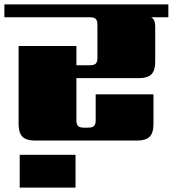

<svg xmlns="http://www.w3.org/2000/svg" viewBox="-40 -642 789 877"><path d="M50 215V65H305V215ZM729 -622V-563H650Q669 -554 669 -522V-360Q669 -320 651.5 -302.5Q634 -285 594 -285H309V-92Q309 -74 316.5 -66.5Q324 -59 343 -59H363Q382 -59 389.5 -66.5Q397 -74 397 -92V-211H661V-75Q661 -35 643.5 -17.5Q626 0 586 0H120Q80 0 62.5 -17.5Q45 -35 45 -75V-432H309V-344H371Q390 -344 397.5 -351.5Q405 -359 405 -377V-529Q405 -548 397.5 -555.5Q390 -563 371 -563H-20V-622Z"/></svg>

Font: Sarpanch Black
Style: Regular
Weight: 900
Designer: Manushi Parikh (Devanagari and Latin), Jyotish Sonowal (Devanagari)
Foundry: Indian Type Foundry
Version: Version 2.004;PS 1.0;hotconv 1.0.78;makeotf.lib2.5.61930; tt